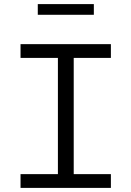

<svg xmlns="http://www.w3.org/2000/svg" viewBox="-20 -915 640 935"><path d="M80 0V-67H262V-633H80V-700H520V-633H339V-67H520V0ZM164 -843V-895H437V-843Z"/></svg>

Font: Red Hat Mono
Style: Regular
Weight: 400
Designer: Pentagram, MCKL
Foundry: Pentagram, MCKL
Version: Version 1.023